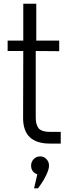

<svg xmlns="http://www.w3.org/2000/svg" viewBox="-20 -770 361 1031"><path d="M248 1Q104 1 104 -136.2L105 -496.1H21V-551.8H105V-750H174.8V-551.8H297.9V-495.1L171.9 -496.1V-146Q171.9 -126 173.8 -114Q175.8 -102.1 182.4 -88.6Q189 -75.2 205.6 -68.6Q222.2 -62 248 -62H306.2V1ZM180.2 166Q147 153.8 147 119.1Q147 99.1 160.9 84.5Q174.8 69.8 195.8 69.8Q215.8 69.8 229.5 84.5Q243.2 99.1 243.2 119.1Q243.2 139.2 228.5 169.7Q213.9 200.2 199.2 220.2L184.1 241.2H163.1Z"/></svg>

Font: Oakes Grotesk
Style: Light
Weight: 300
Designer: Samuel Oakes
Foundry: Samuel Oakes
Version: Version 1.0 | wf-rip DC20170320